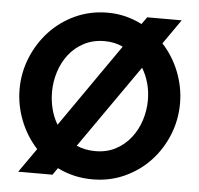

<svg xmlns="http://www.w3.org/2000/svg" viewBox="-52 -768 858 826"><g transform="rotate(5 377.5 -355.0)"><path d="M700 -710 626 -604Q673 -553 698.5 -487.5Q724 -422 724 -353Q724 -282 698 -217.5Q672 -153 626 -103.5Q580 -54 516 -24.5Q452 5 377 5Q335 5 297 -4Q259 -13 225 -30L204 0H56L129 -104Q82 -155 56.5 -220.5Q31 -286 31 -355Q31 -426 57.5 -491Q84 -556 130.5 -606Q177 -656 241 -685.5Q305 -715 380 -715Q422 -715 459 -705.5Q496 -696 529 -679L551 -710ZM585 -355Q585 -430 548 -492L297 -133Q335 -117 378 -117Q428 -117 466.5 -137.5Q505 -158 531.5 -192Q558 -226 571.5 -268.5Q585 -311 585 -355ZM171 -355Q171 -317 180 -281.5Q189 -246 207 -216L457 -575Q421 -592 378 -592Q328 -592 289 -571.5Q250 -551 224 -517.5Q198 -484 184.5 -441.5Q171 -399 171 -355Z"/></g></svg>

Font: IngvarSans
Style: Bold
Weight: 700
Version: Version 3.000